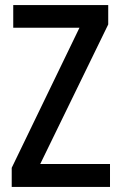

<svg xmlns="http://www.w3.org/2000/svg" viewBox="-20 -734 475 754"><path d="M412 0V-90H138L405 -638V-714H32V-625H292L26 -75V0Z"/></svg>

Font: Noto Sans Kannada Condensed Medium
Style: Regular
Weight: 500
Width: 3
Designer: Jelle Bosma - Monotype Design Team
Foundry: Monotype Imaging Inc.
Version: Version 2.005